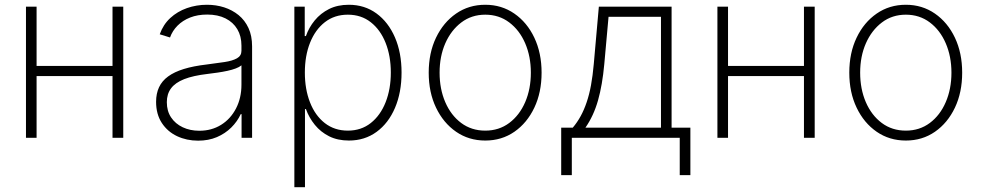

<svg xmlns="http://www.w3.org/2000/svg" viewBox="-20 -570 4056 794"><path d="M459.5 -297.4V-255.4H119.1V-297.4ZM131.3 -542.5V0H87.4V-542.5ZM489.7 -542.5V0H445.3V-542.5Z M799.3 11.7Q752 11.7 712.4 -6.8Q672.9 -25.4 649.2 -61.5Q625.5 -97.7 625.5 -148.9Q625.5 -183.1 637.7 -209.2Q649.9 -235.4 675.3 -253.9Q700.7 -272.5 740.2 -284.7Q779.8 -296.9 834 -303.2Q876.5 -308.6 908.9 -313.5Q941.4 -318.4 960 -328.9Q978.5 -339.4 978.5 -359.9V-381.3Q978.5 -420.4 961.4 -449.2Q944.3 -478 912.6 -493.9Q880.9 -509.8 836.9 -509.8Q797.4 -509.8 766.4 -497.6Q735.4 -485.4 714.1 -463.9Q692.9 -442.4 683.1 -415L640.6 -428.2Q654.8 -468.3 684.1 -495.4Q713.4 -522.5 752.9 -536.4Q792.5 -550.3 835.9 -550.3Q873.5 -550.3 907 -539.6Q940.4 -528.8 966.6 -507.6Q992.7 -486.3 1007.6 -454.1Q1022.5 -421.9 1022.5 -378.4V0H979V-98.1H975.6Q961.4 -67.4 936.3 -42.5Q911.1 -17.6 876.7 -2.9Q842.3 11.7 799.3 11.7ZM804.2 -29.3Q855 -29.3 894.3 -53.7Q933.6 -78.1 956.1 -121.6Q978.5 -165 978.5 -219.7V-299.8Q969.7 -292.5 954.8 -286.9Q939.9 -281.2 920.7 -277.1Q901.4 -272.9 880.1 -269.8Q858.9 -266.6 837.9 -264.2Q778.8 -257.3 741.7 -242.7Q704.6 -228 687.3 -204.6Q669.9 -181.2 669.9 -147.5Q669.9 -110.8 687.5 -84.5Q705.1 -58.1 735.6 -43.7Q766.1 -29.3 804.2 -29.3Z M1197.3 204.1V-542.5H1240.2V-420.9H1245.1Q1257.3 -456.1 1281.5 -485.6Q1305.7 -515.1 1340.8 -532.7Q1376 -550.3 1422.4 -550.3Q1487.8 -550.3 1536.9 -514.4Q1585.9 -478.5 1613.3 -415.3Q1640.6 -352.1 1640.6 -270Q1640.6 -187.5 1613.5 -124Q1586.4 -60.5 1537.4 -24.7Q1488.3 11.2 1422.9 11.2Q1376.5 11.2 1341.3 -6.3Q1306.2 -23.9 1282 -53.7Q1257.8 -83.5 1245.1 -119.1H1241.2V204.1ZM1418.5 -29.8Q1473.6 -29.8 1513.4 -61.3Q1553.2 -92.8 1574.7 -147.2Q1596.2 -201.7 1596.2 -270Q1596.2 -338.4 1574.7 -392.6Q1553.2 -446.8 1513.4 -478Q1473.6 -509.3 1418.5 -509.3Q1363.3 -509.3 1323.5 -478.3Q1283.7 -447.3 1262.2 -393.3Q1240.7 -339.4 1240.7 -270Q1240.7 -201.2 1262 -146.7Q1283.2 -92.3 1323.2 -61Q1363.3 -29.8 1418.5 -29.8Z M1986.8 11.2Q1918.9 11.2 1866.2 -25.1Q1813.5 -61.5 1783.2 -124.8Q1752.9 -188 1752.9 -269.5Q1752.9 -351.1 1783.2 -414.3Q1813.5 -477.5 1866.2 -513.9Q1918.9 -550.3 1986.8 -550.3Q2054.2 -550.3 2106.9 -513.9Q2159.7 -477.5 2189.7 -414.1Q2219.7 -350.6 2219.7 -269.5Q2219.7 -188 2189.7 -124.8Q2159.7 -61.5 2107.2 -25.1Q2054.7 11.2 1986.8 11.2ZM1986.8 -29.8Q2043.5 -29.8 2085.9 -61.5Q2128.4 -93.3 2151.9 -147.7Q2175.3 -202.1 2175.3 -269.5Q2175.3 -336.4 2151.9 -390.9Q2128.4 -445.3 2085.9 -477.3Q2043.5 -509.3 1986.8 -509.3Q1930.2 -509.3 1887.7 -477.1Q1845.2 -444.8 1821.5 -390.9Q1797.9 -336.9 1797.9 -269.5Q1797.9 -202.1 1821.3 -147.7Q1844.7 -93.3 1887.2 -61.5Q1929.7 -29.8 1986.8 -29.8Z M2300.8 154.3V-42H2348.6Q2367.2 -64 2381.3 -89.8Q2395.5 -115.7 2406.2 -147.5Q2417 -179.2 2424.1 -218Q2431.2 -256.8 2435.5 -305.2L2456.5 -542.5H2757.3V-42H2835V154.3H2791V0H2344.7V154.3ZM2400.9 -42H2713.4V-500.5H2496.6L2479 -305.2Q2471.2 -218.8 2453.1 -155Q2435.1 -91.3 2400.9 -42Z M3318.8 -297.4V-255.4H2978.5V-297.4ZM2990.7 -542.5V0H2946.8V-542.5ZM3349.1 -542.5V0H3304.7V-542.5Z M3726.1 11.2Q3658.2 11.2 3605.5 -25.1Q3552.7 -61.5 3522.5 -124.8Q3492.2 -188 3492.2 -269.5Q3492.2 -351.1 3522.5 -414.3Q3552.7 -477.5 3605.5 -513.9Q3658.2 -550.3 3726.1 -550.3Q3793.5 -550.3 3846.2 -513.9Q3898.9 -477.5 3929 -414.1Q3959 -350.6 3959 -269.5Q3959 -188 3929 -124.8Q3898.9 -61.5 3846.4 -25.1Q3793.9 11.2 3726.1 11.2ZM3726.1 -29.8Q3782.7 -29.8 3825.2 -61.5Q3867.7 -93.3 3891.1 -147.7Q3914.6 -202.1 3914.6 -269.5Q3914.6 -336.4 3891.1 -390.9Q3867.7 -445.3 3825.2 -477.3Q3782.7 -509.3 3726.1 -509.3Q3669.4 -509.3 3627 -477.1Q3584.5 -444.8 3560.8 -390.9Q3537.1 -336.9 3537.1 -269.5Q3537.1 -202.1 3560.5 -147.7Q3584 -93.3 3626.5 -61.5Q3668.9 -29.8 3726.1 -29.8Z"/></svg>

Font: Inter 16pt ExtraLight
Style: Regular
Weight: 250
Version: Version 4.001;git-66647c0bb